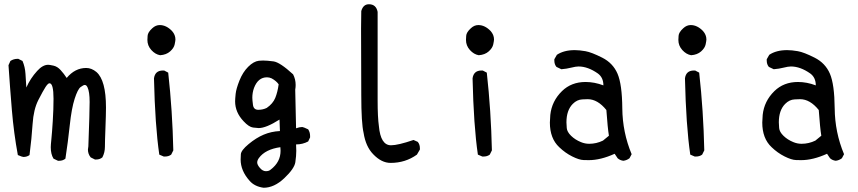

<svg xmlns="http://www.w3.org/2000/svg" viewBox="-20 -755 4040 904"><path d="M259 2H253L232 -8Q219 -29 219 -62Q219 -72 222 -101Q225 -130 228.5 -185.5Q232 -241 232 -290Q232 -363 213 -363Q206 -363 194.5 -345.5Q183 -328 160.5 -284Q138 -240 133.5 -171.5Q129 -103 119 -25Q107 -16 90 -16Q85 -16 64 -25Q45 -128 36 -235.5Q27 -343 20 -448L29 -468Q44 -478 63 -478H66L86 -468Q98 -440 100 -407Q102 -374 104 -343Q123 -386 155 -421Q181 -450 207 -450Q213 -450 231.5 -446Q250 -442 265.5 -425Q281 -408 294 -388Q333 -435 386 -435Q411 -435 434 -416Q479 -377 479 -249Q479 -216 476.5 -153.5Q474 -91 474 -64Q474 -37 462 -14Q450 -4 433 -4H427L407 -14Q394 -30 394 -51L396 -66Q402 -226 402 -275Q402 -323 392 -344Q387 -355 379 -355Q373 -355 359.5 -345Q346 -335 331.5 -290Q317 -245 308.5 -165.5Q300 -86 288 -8Q276 2 259 2Z M757 -18H751L730 -27Q710 -164 705 -386Q710 -423 747 -423H753L772 -413Q792 -233 796 -47L786 -27Q774 -18 757 -18ZM734 -495Q711 -499 692.5 -519.5Q674 -540 674 -567Q674 -570 675 -586.5Q676 -603 697 -622Q713 -637 732 -637Q763 -637 790 -609Q806 -591 806 -569Q806 -564 802.5 -546.5Q799 -529 781 -513Q763 -497 734 -495Z M1221 129Q1178 123 1155 96Q1113 49 1113 -4Q1113 -10 1114 -28.5Q1115 -47 1150.5 -76.5Q1186 -106 1221.5 -121Q1257 -136 1298 -138L1296 -192Q1233 -152 1198 -152Q1191 -152 1171.5 -154.5Q1152 -157 1127 -184Q1087 -226 1087 -278Q1087 -289 1089.5 -313Q1092 -337 1107.5 -376Q1123 -415 1148.5 -440.5Q1174 -466 1199 -469Q1208 -470 1219 -470Q1237 -470 1267.5 -466Q1298 -462 1360 -405Q1372 -382 1372 -355Q1372 -344 1370 -333L1374 -151Q1390 -157 1403 -157Q1408 -157 1431 -146Q1440 -132 1440 -115V-108L1431 -89Q1405 -75 1374 -75L1375 -45Q1375 -21 1370.5 9Q1366 39 1318.5 84Q1271 129 1221 129ZM1232 51Q1247 51 1255 43Q1301 8 1301 -45L1300 -62Q1229 -52 1199 -11Q1191 0 1191 10Q1191 21 1204 36Q1217 51 1232 51ZM1196 -238Q1218 -238 1236 -247Q1265 -267 1276 -294Q1287 -321 1292 -358Q1281 -374 1259 -386Q1248 -391 1237 -391Q1195 -391 1176 -341Q1168 -319 1168 -295Q1168 -285 1171 -261.5Q1174 -238 1196 -238Z M1819 12Q1776 12 1737 -29Q1702 -65 1692 -129Q1681 -175 1681 -308L1680 -621Q1680 -677 1681 -703Q1690 -735 1717 -735Q1751 -735 1758 -699V-282Q1758 -203 1764 -161Q1772 -71 1821 -71Q1854 -71 1927 -96L1947 -87Q1957 -75 1957 -57V-51L1943 -27Q1889 12 1819 12Z M2257 -18H2251L2230 -27Q2210 -164 2205 -386Q2210 -423 2247 -423H2253L2272 -413Q2292 -233 2296 -47L2286 -27Q2274 -18 2257 -18ZM2234 -495Q2211 -499 2192.5 -519.5Q2174 -540 2174 -567Q2174 -570 2175 -586.5Q2176 -603 2197 -622Q2213 -637 2232 -637Q2263 -637 2290 -609Q2306 -591 2306 -569Q2306 -564 2302.5 -546.5Q2299 -529 2281 -513Q2263 -497 2234 -495Z M2915 2Q2899 0 2888 -10L2874 -31Q2808 -1 2752 -1Q2748 -1 2727.5 -1.5Q2707 -2 2674 -18.5Q2641 -35 2613 -62Q2569 -103 2569 -178Q2569 -189 2571 -214Q2578 -279 2626 -326Q2670 -369 2737 -369Q2779 -369 2821 -353Q2821 -390 2795 -409Q2748 -442 2704 -442Q2691 -442 2669.5 -436.5Q2648 -431 2623 -429L2600 -440Q2590 -452 2590 -470V-476L2602 -497Q2635 -519 2686 -519Q2708 -519 2736.5 -514Q2765 -509 2815.5 -483.5Q2866 -458 2887.5 -408Q2909 -358 2910 -245Q2911 -132 2954 -29L2944 -10Q2931 0 2915 2ZM2754 -78Q2788 -78 2819 -93L2847 -116Q2841 -152 2835 -237Q2794 -288 2747 -288Q2746 -288 2721.5 -287Q2697 -286 2677 -266Q2647 -236 2647 -179Q2647 -170 2648.5 -152Q2650 -134 2669 -115.5Q2688 -97 2715 -86Q2734 -78 2754 -78Z M3257 -18H3251L3230 -27Q3210 -164 3205 -386Q3210 -423 3247 -423H3253L3272 -413Q3292 -233 3296 -47L3286 -27Q3274 -18 3257 -18ZM3234 -495Q3211 -499 3192.5 -519.5Q3174 -540 3174 -567Q3174 -570 3175 -586.5Q3176 -603 3197 -622Q3213 -637 3232 -637Q3263 -637 3290 -609Q3306 -591 3306 -569Q3306 -564 3302.5 -546.5Q3299 -529 3281 -513Q3263 -497 3234 -495Z M3915 2Q3899 0 3888 -10L3874 -31Q3808 -1 3752 -1Q3748 -1 3727.5 -1.5Q3707 -2 3674 -18.5Q3641 -35 3613 -62Q3569 -103 3569 -178Q3569 -189 3571 -214Q3578 -279 3626 -326Q3670 -369 3737 -369Q3779 -369 3821 -353Q3821 -390 3795 -409Q3748 -442 3704 -442Q3691 -442 3669.5 -436.5Q3648 -431 3623 -429L3600 -440Q3590 -452 3590 -470V-476L3602 -497Q3635 -519 3686 -519Q3708 -519 3736.5 -514Q3765 -509 3815.5 -483.5Q3866 -458 3887.5 -408Q3909 -358 3910 -245Q3911 -132 3954 -29L3944 -10Q3931 0 3915 2ZM3754 -78Q3788 -78 3819 -93L3847 -116Q3841 -152 3835 -237Q3794 -288 3747 -288Q3746 -288 3721.5 -287Q3697 -286 3677 -266Q3647 -236 3647 -179Q3647 -170 3648.5 -152Q3650 -134 3669 -115.5Q3688 -97 3715 -86Q3734 -78 3754 -78Z"/></svg>

Font: Xiaolai Mono SC
Style: Regular
Weight: 400
Monospace: yes
Designer: LXGW / Nozomi Seto
Version: Version 3.113;September 30, 2024